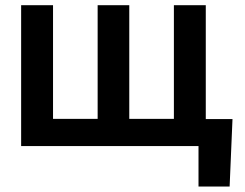

<svg xmlns="http://www.w3.org/2000/svg" viewBox="-20 -550 924 723"><path d="M844.7 152.3H727.5V0H59.6V-530.3H179.7V-102.5H347.7V-530.3H466.8V-102.5H634.8V-530.3H754.9V-101.6H855.5Z"/></svg>

Font: Pretendard GOV SemiBold
Style: Regular
Weight: 600
Designer: Base glyphs from Inter by Rasmus Andersson; Hangeul glyphs from Noto Sans CJK(Source Han Sans) by Jang Soo-young and Kan
Foundry: Kil Hyung-jin
Version: Version 1.309